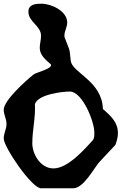

<svg xmlns="http://www.w3.org/2000/svg" viewBox="-21 -974 662 1034"><path d="M153 -202C153 -275 171 -340 167 -413C182 -465 312 -481 355 -481C423 -481 487 -319 487 -262C487 -247 488 -234 480 -220C438 -175 347 -67 267 -67C197 -67 153 -144 153 -202ZM-1 -228C-1 -182 150 40 200 40H373C429 40 482 -64 513 -100C526 -114 587 -180 600 -193C608 -214 614 -235 614 -257C614 -315 577 -349 533 -387C530 -537 366 -583 360 -647C352 -726 355 -696 327 -773C326 -774 326 -780 326 -783C326 -807 341 -828 341 -853C341 -914 256 -954 203 -954C173 -954 132 -952 132 -911C132 -855 200 -836 200 -781C200 -759 193 -738 193 -716C193 -677 226 -651 253 -627C253 -626 254 -624 254 -623C254 -602 172 -583 160 -573C121 -542 -1 -434 -1 -383C-1 -356 14 -334 14 -307C14 -278 -1 -256 -1 -228Z"/></svg>

Font: Charger
Style: Overspray
Weight: 400
Designer: Jasper
Foundry: Cannot Into Space Fonts
Version: Version 0.980